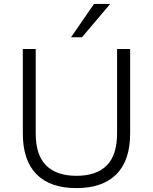

<svg xmlns="http://www.w3.org/2000/svg" viewBox="-20 -956 783 984"><path d="M372 8Q237 8 167 -63Q97 -134 97 -272V-705H163V-273Q163 -161 216.5 -108Q270 -55 372 -55Q474 -55 527 -108Q580 -161 580 -273V-705H647V-272Q647 -134 576.5 -63Q506 8 372 8ZM344 -765 462 -936H545L400 -765Z"/></svg>

Font: Nunito Sans 9pt Light
Style: Regular
Weight: 300
Version: Version 3.101;gftools[0.9.27]